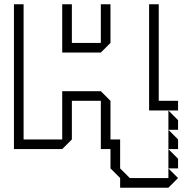

<svg xmlns="http://www.w3.org/2000/svg" viewBox="-20 -695 859 895"><path d="M585 135H765V90L810 135L765 180H540V135L495 90V0H450V-225H315V-45L270 0H45V-675H90V-45H270V-270H450L495 -225V-45H540V90ZM450 -450H270V-675H315V-495H450V-675H495V-495ZM720 -225H810V-180H675V-675H720ZM810 -135V-90H765V-180ZM810 -45V0H765V-90ZM810 45V90H765V0Z"/></svg>

Font: Rubik Iso
Style: Regular
Weight: 400
Designer: Hubert and Fischer, NaN
Foundry: Hubert and Fischer, NaN
Version: Version 2.200